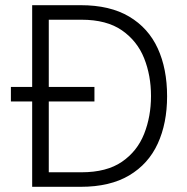

<svg xmlns="http://www.w3.org/2000/svg" viewBox="-20 -720 721 740"><path d="M22 -329V-385H344V-329ZM104 0V-700H291Q404 -700 478 -656Q552 -612 588 -533.5Q624 -455 624 -349Q624 -245 588 -166.5Q552 -88 478 -44Q404 0 291 0ZM168 -56H294Q391 -56 450 -96.5Q509 -137 535.5 -204Q562 -271 562 -350Q562 -429 535.5 -495.5Q509 -562 450 -603Q391 -644 294 -644H168Z"/></svg>

Font: Inclusive Sans Light
Style: Regular
Weight: 300
Designer: Olivia King
Foundry: Olivia King
Version: Version 2.004